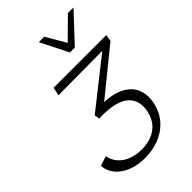

<svg xmlns="http://www.w3.org/2000/svg" viewBox="-266 -1009 1119 1119"><g transform="rotate(-45 293.5 -449.0)"><path d="M241 9Q183 9 135.5 -9Q88 -27 59 -61Q30 -95 26 -141L86 -161Q94 -121 119 -94Q144 -67 181 -53.5Q218 -40 263 -40Q305 -40 341 -53Q377 -66 403.5 -94Q430 -122 441 -169Q450 -207 443.5 -239.5Q437 -272 411.5 -296.5Q386 -321 337.5 -333.5Q289 -346 214 -343L209 -375L542 -638L559 -610L142 -607L153 -658H587L581 -617L257 -354L250 -390Q354 -395 414 -367.5Q474 -340 495 -290.5Q516 -241 502 -179Q487 -115 448 -73Q409 -31 354.5 -11Q300 9 241 9ZM366 -736 383 -772 520 -907H566L406 -736ZM366 -736 280 -907H325L403 -773L406 -736Z"/></g></svg>

Font: Ysabeau Infant Light
Style: Italic
Weight: 300
Italic angle: -12°
Designer: Christian Thalmann (Catharsis Fonts)
Version: Version 2.001;gftools[0.9.30]; featfreeze: ss01,ss02,lnum